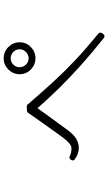

<svg xmlns="http://www.w3.org/2000/svg" viewBox="207 -956 586 1040"><g transform="rotate(-90 500.0 -436.0)"><path d="M704 -671Q724 -671 738.5 -657Q753 -643 753 -623Q753 -603 738.5 -588.5Q724 -574 704 -574Q684 -574 670 -588.5Q656 -603 656 -623Q656 -643 670 -657Q684 -671 704 -671ZM704 -537Q740 -537 765.5 -562Q791 -587 791 -623Q791 -658 765.5 -683.5Q740 -709 704 -709Q669 -709 643.5 -683.5Q618 -658 618 -623Q618 -587 643.5 -562Q669 -537 704 -537ZM824 -163Q824 -163 824.5 -163Q825 -163 826 -163Q832 -165 835 -169L841 -177Q844 -182 843 -187.5Q842 -193 838 -196Q756 -263 692.5 -323Q629 -383 572.5 -445Q516 -507 454 -579Q452 -584 444 -584Q443 -584 443 -584Q443 -584 443 -584L420 -583Q414 -583 409 -577Q402 -567 386.5 -544.5Q371 -522 358 -504Q328 -462 307 -432.5Q286 -403 274 -387Q241 -343 219 -342Q218 -342 216 -342Q214 -342 212 -342Q207 -342 196.5 -343.5Q186 -345 175 -351Q171 -353 168 -353Q162 -353 157 -348L154 -344Q151 -340 151 -333Q152 -327 157 -324Q188 -302 219 -302Q270 -302 312 -358Q326 -378 349.5 -409.5Q373 -441 396.5 -473.5Q420 -506 434 -526Q490 -462 546.5 -405Q603 -348 667.5 -290Q732 -232 815 -166Q818 -163 824 -163Z"/></g></svg>

Font: Kokoro
Style: Regular
Weight: 400
Version: Version 1.00